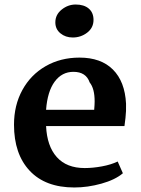

<svg xmlns="http://www.w3.org/2000/svg" viewBox="-20 -817 623 850"><path d="M42 0ZM538 -358Q539 -324 535.5 -295Q532 -266 531 -259H184Q188 -170 231.5 -121.5Q275 -73 355 -73Q391 -73 431.5 -80.5Q472 -88 501 -102L524 -50Q490 -21 429 -4Q368 13 309 13Q181 13 111.5 -61Q42 -135 42 -265Q42 -351 79 -418.5Q116 -486 182 -524Q248 -562 332 -562Q427 -562 480 -509Q533 -456 538 -358ZM184 -331H397Q399 -355 399 -368Q399 -425 377 -452Q361 -499 305 -499Q254 -499 222 -455.5Q190 -412 184 -331ZM394 -729Q394 -694 366 -672.5Q338 -651 302 -651Q270 -651 247.5 -669.5Q225 -688 225 -718Q225 -752 253 -774.5Q281 -797 315 -797Q352 -797 373 -779Q394 -761 394 -729Z"/></svg>

Font: Martel ExtraBold
Style: Regular
Weight: 800
Designer: Dan Reynolds
Foundry: Dan Reynolds
Version: Version 1.001; ttfautohint (v1.1) -l 5 -r 5 -G 72 -x 0 -D la